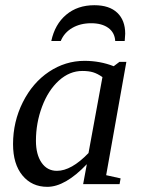

<svg xmlns="http://www.w3.org/2000/svg" viewBox="-20 -703 540 733"><path d="M385.3 -34.2 440.4 -22 436.5 0H297.4L311.5 -76.2Q229 10.3 160.6 10.3Q101.6 10.3 65.7 -33.2Q29.8 -76.7 29.8 -152.8Q29.8 -238.3 67.1 -312.7Q104.5 -387.2 167 -429Q229.5 -470.7 302.7 -470.7Q361.8 -470.7 414.1 -450.2L436 -466.8H462.4ZM371.1 -408.7Q352.1 -421.9 335.4 -427Q318.8 -432.1 294.4 -432.1Q245.6 -432.1 204.8 -395.3Q164.1 -358.4 140.6 -295.9Q117.2 -233.4 117.2 -165.5Q117.2 -113.3 138.7 -82Q160.2 -50.8 197.3 -50.8Q252.4 -50.8 317.9 -118.7ZM340.3 -683.1Q397.5 -683.1 427.7 -654.3Q458 -625.5 458 -574.2L456.1 -546.4H419.9Q418 -578.6 393.6 -596.4Q369.1 -614.3 328.1 -614.3Q286.6 -614.3 255.9 -596.4Q225.1 -578.6 211.9 -546.4H175.8Q189.5 -610.4 232.7 -646.7Q275.9 -683.1 340.3 -683.1Z"/></svg>

Font: Tinos
Style: Italic
Weight: 400
Italic angle: -16.333°
Designer: Steve Matteson
Foundry: Monotype Imaging Inc.
Version: Version 1.32